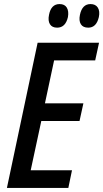

<svg xmlns="http://www.w3.org/2000/svg" viewBox="-20 -924 508 944"><path d="M14 0 165 -714H467L448 -627H246L201 -416H390L371 -329H183L131 -87H334L316 0ZM373 -851Q384 -904 425 -904Q450 -904 461 -886.5Q472 -869 466 -840Q454 -788 414 -788Q388 -788 377.5 -805Q367 -822 373 -851ZM221 -851Q231 -904 273 -904Q298 -904 308.5 -886.5Q319 -869 314 -840Q302 -788 261 -788Q236 -788 225.5 -805Q215 -822 221 -851Z"/></svg>

Font: Noto Sans Condensed Medium
Style: Italic
Weight: 500
Width: 3
Italic angle: -12°
Designer: Monotype Design Team
Foundry: Monotype Imaging Inc.
Version: Version 2.013; ttfautohint (v1.8.4.7-5d5b)